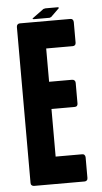

<svg xmlns="http://www.w3.org/2000/svg" viewBox="-54 -790 438 824"><g transform="rotate(-5 165.0 -377.5)"><path d="M276.4 -117.2Q276.4 -117.2 261.7 -117.2Q247.1 -117.2 227.5 -117.2Q204.1 -117.2 183.6 -117.2Q162.1 -117.2 162.1 -117.2Q162.1 -117.2 162.1 -155.3Q162.1 -193.4 162.1 -234.4Q162.1 -269.5 162.1 -295.9Q162.1 -322.3 162.1 -322.3Q162.1 -322.3 174.8 -322.3Q187.5 -322.3 204.1 -322.3Q224.6 -322.3 243.2 -322.3Q260.7 -322.3 260.7 -322.3Q260.7 -322.3 260.7 -322.3Q260.7 -322.3 260.7 -322.3Q267.6 -322.3 271.5 -325.2Q275.4 -329.1 275.4 -335.9Q275.4 -335.9 275.4 -380.9Q275.4 -424.8 275.4 -424.8Q275.4 -424.8 275.4 -424.8Q275.4 -424.8 275.4 -424.8Q275.4 -431.6 271.5 -435.5Q267.6 -439.5 260.7 -439.5Q260.7 -439.5 243.2 -439.5Q224.6 -439.5 204.1 -439.5Q187.5 -439.5 174.8 -439.5Q162.1 -439.5 162.1 -439.5Q162.1 -439.5 162.1 -458Q162.1 -476.6 162.1 -500Q162.1 -530.3 162.1 -556.6Q162.1 -583 162.1 -583Q162.1 -583 183.6 -583Q204.1 -583 227.5 -583Q247.1 -583 261.7 -583Q276.4 -583 276.4 -583Q276.4 -583 276.4 -583Q276.4 -583 276.4 -583Q283.2 -583 286.1 -586.9Q290 -589.8 290 -596.7Q290 -596.7 290 -641.6Q290 -685.5 290 -685.5Q290 -685.5 290 -685.5Q290 -685.5 290 -685.5Q290 -692.4 286.1 -696.3Q283.2 -700.2 276.4 -700.2Q276.4 -700.2 248 -700.2Q219.7 -700.2 183.6 -700.2Q138.7 -700.2 98.6 -700.2Q58.6 -700.2 58.6 -700.2Q58.6 -700.2 58.6 -700.2Q58.6 -700.2 58.6 -700.2Q52.7 -700.2 48.8 -696.3Q44.9 -692.4 44.9 -685.5Q44.9 -685.5 44.9 -647.5Q44.9 -608.4 44.9 -546.9Q44.9 -514.6 44.9 -476.6Q44.9 -439.5 44.9 -400.4Q44.9 -352.5 44.9 -303.7Q44.9 -254.9 44.9 -210Q44.9 -127.9 44.9 -70.3Q44.9 -13.7 44.9 -13.7Q44.9 -13.7 44.9 -13.7Q44.9 -13.7 44.9 -13.7Q44.9 -6.8 48.8 -3.9Q52.7 0 58.6 0Q58.6 0 86.9 0Q115.2 0 151.4 0Q196.3 0 236.3 0Q276.4 0 276.4 0Q276.4 0 276.4 0Q276.4 0 276.4 0Q283.2 0 286.1 -3.9Q290 -6.8 290 -13.7Q290 -13.7 290 -58.6Q290 -102.5 290 -102.5Q290 -102.5 290 -102.5Q290 -102.5 290 -102.5Q290 -109.4 286.1 -113.3Q283.2 -117.2 276.4 -117.2Q276.4 -117.2 276.4 -117.2Q276.4 -117.2 276.4 -117.2ZM165 -752.9Q168 -753.9 173.8 -754.9Q191.4 -754.9 227.5 -754.9Q228.5 -753.9 232.4 -752Q219.7 -739.3 195.3 -715.8Q192.4 -714.8 188.5 -712.9Q165 -712.9 119.1 -712.9Q118.2 -713.9 114.3 -715.8Q131.8 -728.5 165 -752.9Z"/></g></svg>

Font: Franchise Goodkids
Style: Regular
Weight: 500
Designer: ""
Version: ""